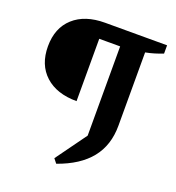

<svg xmlns="http://www.w3.org/2000/svg" viewBox="-139 -769 918 1001"><g transform="rotate(20 319.5 -269.0)"><path d="M285 120 266 96 389 -74V-658H617V-612Q594 -603 571 -596Q548 -589 522 -584V-177Q522 -69 463 4.5Q404 78 285 120ZM273 -223Q162 -223 98.5 -281Q35 -339 35 -441Q35 -543 98.5 -600.5Q162 -658 273 -658ZM261 -569 273 -658H454V-569Z"/></g></svg>

Font: Piazzolla 24pt
Style: Bold
Weight: 700
Designer: Juan Pablo del Peral
Foundry: Huerta Tipografica
Version: Version 2.005